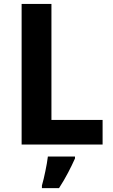

<svg xmlns="http://www.w3.org/2000/svg" viewBox="-20 -734 575 975"><path d="M89.8 0V-713.9H241.2V-125H501V0ZM192.9 208Q197.3 193.4 201.7 174.6Q206.1 155.8 210.2 136Q214.4 116.2 217.8 96.7Q221.2 77.1 223.1 61H360.8V70.8Q345.7 104.5 325.7 142.8Q305.7 181.2 279.8 221.2H192.9Z"/></svg>

Font: Droid Sans
Style: Bold
Weight: 700
Foundry: Ascender Corporation
Version: Version 1.00 build 112